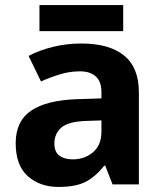

<svg xmlns="http://www.w3.org/2000/svg" viewBox="-20 -729 644 759"><path d="M302 -557Q412 -557 470.5 -509.5Q529 -462 529 -364V0H425L396 -74H392Q357 -30 318 -10Q279 10 211 10Q138 10 90 -32.5Q42 -75 42 -163Q42 -250 103 -291.5Q164 -333 286 -337L381 -340V-364Q381 -407 358.5 -427Q336 -447 296 -447Q256 -447 218 -435.5Q180 -424 142 -407L93 -508Q137 -531 190.5 -544Q244 -557 302 -557ZM323 -251Q251 -249 223 -225Q195 -201 195 -162Q195 -128 215 -113.5Q235 -99 267 -99Q315 -99 348 -127.5Q381 -156 381 -208V-253ZM467 -709V-606H136V-709Z"/></svg>

Font: Noto Sans Gujarati UI
Style: Bold
Weight: 700
Designer: Jelle Bosma - Monotype Design Team, Universal Thirst
Foundry: Monotype Imaging Inc.
Version: Version 2.106; ttfautohint (v1.8.4.7-5d5b)